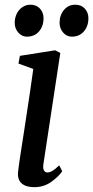

<svg xmlns="http://www.w3.org/2000/svg" viewBox="-20 -766 386 796"><path d="M55 -54.5Q57.5 -78 66.8 -138.5Q76 -199 79.5 -220Q109 -411.5 118 -480L56.5 -502.5L62.5 -534.5L208.5 -557.5L230 -546.5L160 -86Q159 -79 159 -75.5Q159 -63.5 163.8 -57.2Q168.5 -51 176 -51Q186.5 -51 197.8 -57.8Q209 -64.5 225.5 -80.5L238 -56Q223 -34 192.5 -12Q162 10 121.5 10Q87.5 10 69.5 -6Q51.5 -22 55 -54.5ZM41 -671.5Q41 -692 49.5 -709.2Q58 -726.5 73 -736.5Q88 -746.5 106.5 -746.5Q131 -746.5 145.8 -730.2Q160.5 -714 160.5 -690.5Q160.5 -657.5 141.8 -635.8Q123 -614 92 -614Q70.5 -614 55.8 -631Q41 -648 41 -671.5ZM227 -671.5Q227 -703 245.2 -724.8Q263.5 -746.5 292 -746.5Q317 -746.5 331.8 -730.2Q346.5 -714 346.5 -690.5Q346.5 -657.5 327.8 -635.8Q309 -614 278 -614Q256.5 -614 241.8 -631Q227 -648 227 -671.5Z"/></svg>

Font: Merriweather Text
Style: Italic
Weight: 400
Italic angle: -7.8°
Designer: Eben Sorkin
Foundry: Eben Sorkin
Version: Version 2.100